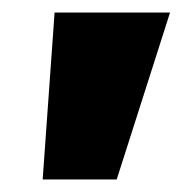

<svg xmlns="http://www.w3.org/2000/svg" viewBox="-20 -720 312 306"><path d="M48 -434 67 -700H251L166 -434Z"/></svg>

Font: Mach ExtraBold
Style: Regular
Weight: 800
Version: Version 1.002